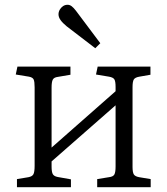

<svg xmlns="http://www.w3.org/2000/svg" viewBox="-20 -784 698 804"><path d="M51 0V-34L99 -42Q115 -45 120 -54.5Q125 -64 125 -90V-418Q125 -442 121 -451Q117 -460 101 -463L46 -472L53 -505H275V-471L222 -462Q206 -460 201 -450.5Q196 -441 196 -417V-166L464 -402V-420Q464 -443 459 -451.5Q454 -460 436 -463L382 -472L389 -505H610V-471L564 -463Q546 -460 540.5 -451.5Q535 -443 535 -419V-85Q535 -62 540.5 -53.5Q546 -45 563 -42L611 -34V0H387V-34L436 -42Q454 -44 459 -53.5Q464 -63 464 -87V-343L196 -108V-87Q196 -64 201 -55Q206 -46 221 -43L277 -33V0ZM379 -582 259 -674Q242 -688 233.5 -700Q225 -712 225 -724Q225 -734 230 -743Q235 -752 243.5 -758Q252 -764 263 -764Q272 -764 280 -758Q288 -752 298 -739L400 -603Z"/></svg>

Font: Literata 18pt Light
Style: Regular
Weight: 300
Designer: Latin by Veronika Burian and Jose Scaglione. Greek by Irene Vlachou. Cyrillic by Vera Evstafieva.
Foundry: TypeTogether
Version: Version 3.103;gftools[0.9.29]